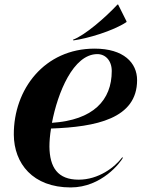

<svg xmlns="http://www.w3.org/2000/svg" viewBox="-20 -809 624 841"><path d="M40.5 -219C41.5 -93 123.5 12 289.5 12C426.5 12 508.5 -99 518.5 -118L515.5 -120C482.5 -76 411.5 -22 324.5 -22C232.5 -22 197.5 -76 196.5 -167C196.5 -188 198.5 -216 203.5 -246C400.5 -253 580.5 -289 580.5 -458C580.5 -534 521.5 -596 394.5 -596C175.5 -596 39.5 -419 40.5 -219ZM207.5 -271C232.5 -402 300.5 -572 406.5 -572C441.5 -572 469.5 -544 469.5 -498C469.5 -370 388.5 -283 207.5 -271ZM494.5 -789C441.5 -732 351.5 -654 299.5 -635L301.5 -632C362.5 -640 474.5 -673 533.5 -712L534.5 -715L497.5 -789Z"/></svg>

Font: Beautique Display Medium
Style: Bold
Weight: 900
Italic angle: -12°
Designer: Nhat-Quang Ngo
Version: Version 1.100;Glyphs 3.2.3 (3260)